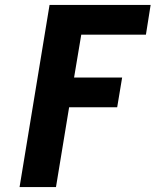

<svg xmlns="http://www.w3.org/2000/svg" viewBox="-20 -755 640 775"><path d="M59 0 180 -735H588L569 -615H308L279 -442H473L453 -322H259L206 0Z"/></svg>

Font: Iosevka Aile Heavy
Style: Italic
Weight: 900
Italic angle: -9°
Designer: Belleve Invis
Foundry: Belleve Invis
Version: Version 31.1.0; ttfautohint (v1.8.4)